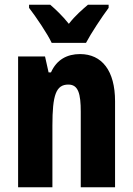

<svg xmlns="http://www.w3.org/2000/svg" viewBox="-20 -852 558 806"><path d="M197 -672H341C362 -712 407 -780 436 -819V-832H349C326 -812 297 -788 269 -752C242 -786 212 -814 191 -832H102V-819C130 -783 180 -709 197 -672ZM316 -625C262 -625 218 -602 194 -548H184L169 -615H56V-66H200V-325C200 -453 215 -497 267 -497C309 -497 319 -458 319 -383V-66H463V-427C463 -555 408 -625 316 -625Z"/></svg>

Font: Noto Sans Malayalam UI ExtraCondensed ExtraBold
Style: Regular
Weight: 800
Width: 2
Designer: Jelle Bosma - Monotype Design Team
Foundry: Monotype Imaging Inc.
Version: Version 2.104